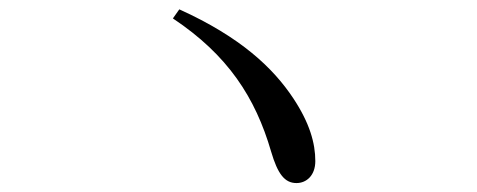

<svg xmlns="http://www.w3.org/2000/svg" viewBox="-20 -568 1040 419"><path d="M627 -168.5C649.1 -168.5 668.1 -185.4 668.1 -216.4C668.1 -255.3 656 -299.2 620.1 -353.4C576.3 -419.4 505.7 -486.8 371.3 -547.6L357.3 -527.8C477.2 -447.9 537.2 -355.5 571.6 -237.4C586 -188.1 601.4 -168.5 627 -168.5Z"/></svg>

Font: Source Han Serif CN VF
Style: Regular
Weight: 250
Designer: Ryoko NISHIZUKA 西塚涼子 (kana & ideographs); Frank Grießhammer (Latin, Greek & Cyrillic); Wenlong ZHANG 张文龙 (bopomofo); San
Foundry: Adobe
Version: Version 2.002;hotconv 1.1.0;makeotfexe 2.6.0